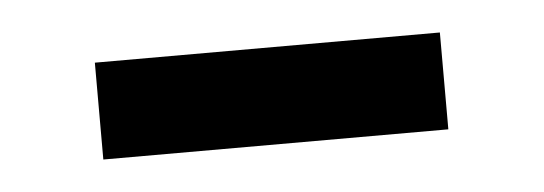

<svg xmlns="http://www.w3.org/2000/svg" viewBox="-24 -340 448 158"><g transform="rotate(-5 199.5 -261.0)"><path d="M57 -221V-301H342V-221Z"/></g></svg>

Font: Anek Gurmukhi Medium Medium
Style: Regular
Weight: 500
Version: Version 1.003